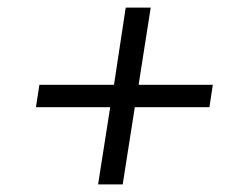

<svg xmlns="http://www.w3.org/2000/svg" viewBox="-20 -585 640 507"><path d="M239 -98 271 -302H75L84 -361H281L312 -565H378L346 -361H542L533 -302H336L304 -98Z"/></svg>

Font: JetBrains Mono NL ExtraLight
Style: Italic
Weight: 200
Italic angle: -9°
Monospace: yes
Designer: Philipp Nurullin, Konstantin Bulenkov
Foundry: JetBrains
Version: Version 2.305; ttfautohint (v1.8.4.7-5d5b)